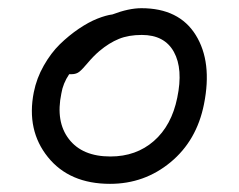

<svg xmlns="http://www.w3.org/2000/svg" viewBox="-20 -474 579 466"><path d="M247.1 -27.8Q148.4 -27.8 96.2 -92.8Q43.9 -157.7 62 -250Q68.8 -284.2 86.2 -314.7Q103.5 -345.2 125.2 -366.5Q147 -387.7 171.1 -404.1Q195.3 -420.4 216.3 -428.7Q237.3 -437 252.9 -439Q292.5 -454.1 323.2 -454.1Q414.6 -454.1 455.1 -388.9Q495.6 -323.7 475.1 -221.2Q457.5 -132.8 394 -80.3Q330.6 -27.8 247.1 -27.8ZM128.9 -247.1Q114.7 -178.7 147.2 -136.5Q179.7 -94.2 248 -94.2Q310.5 -94.2 353.5 -131.8Q396.5 -169.4 410.2 -236.8Q424.8 -306.6 402.1 -347.9Q379.4 -389.2 324.2 -389.2Q292 -389.2 268.6 -379.6Q245.1 -370.1 221.2 -350.1Q207 -337.9 193.8 -322.3Q180.7 -306.6 173.1 -300.3Q165.5 -293.9 153.8 -293.9H147.9Q132.8 -271.5 128.9 -247.1Z"/></svg>

Font: Shantell Sans Irregular
Style: Italic
Weight: 300
Italic angle: -11.31°
Designer: Stephen Nixon, Anya Danilova, Shantell Martin
Foundry: Arrow Type
Version: Version 1.006;[9816181b4]